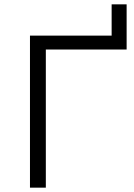

<svg xmlns="http://www.w3.org/2000/svg" viewBox="-20 -864 615 884"><path d="M118 0V-700H494V-844H563V-636H191V0Z"/></svg>

Font: Montserrat Alternates
Style: Regular
Weight: 400
Designer: Julieta Ulanovsky
Foundry: Julieta Ulanovsky
Version: Version 7.200;PS 007.200;hotconv 1.0.88;makeotf.lib2.5.64775